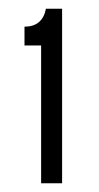

<svg xmlns="http://www.w3.org/2000/svg" viewBox="-20 -689 227 439"><path d="M74 -270V-585H36V-628Q77 -628 85 -669H122V-270Z"/></svg>

Font: Bricolage Grotesque 10pt Condensed ExtraLight
Style: Regular
Weight: 200
Width: 3
Designer: Mathieu Triay
Foundry: Atelier Triay
Version: Version 1.000; ttfautohint (v1.8.4.7-5d5b);gftools[0.9.32]